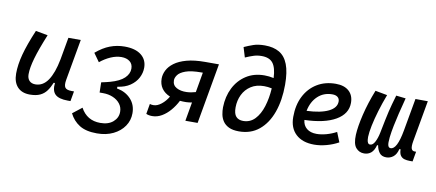

<svg xmlns="http://www.w3.org/2000/svg" viewBox="-81 -1063 3679 1619"><g transform="rotate(10 1758.0 -253.5)"><path d="M191.4 10.3Q123 10.3 85.4 -30.5Q47.9 -71.3 47.9 -145Q47.9 -219.7 72 -310.3Q96.2 -400.9 149.9 -527.3L253.4 -508.3Q200.2 -378.9 176.3 -295.7Q152.3 -212.4 152.3 -157.2Q152.3 -121.6 170.9 -102.1Q189.5 -82.5 223.1 -82.5Q288.1 -82.5 330.6 -145.3Q373 -208 395.5 -325.7V-325.2L429.7 -517.6H535.6L473.1 -165.5Q464.8 -118.7 477.8 -99.6Q490.7 -80.6 533.7 -80.6H554.7L539.6 4.9H516.6Q439.5 4.9 408 -25.4Q376.5 -55.7 384.3 -122.6H373.5Q356.9 -81.5 335.2 -51.8Q313.5 -22 279.3 -5.9Q245.1 10.3 191.4 10.3Z M805.7 234.4Q710.9 234.4 655.5 199.5Q600.1 164.6 570.3 104L649.4 42Q703.6 142.6 818.4 142.6Q887.7 142.6 927.7 107.7Q967.8 72.8 967.8 22Q967.8 -17.1 945.1 -46.6Q922.4 -76.2 884 -92.5Q845.7 -108.9 798.8 -108.9H769L767.6 -168.5L767.1 -195.8Q787.1 -199.7 807.6 -204.8Q828.1 -210 841.3 -213.4Q921.9 -235.8 960 -272.2Q998 -308.6 998 -353Q998 -393.1 970.7 -414.3Q943.4 -435.5 899.4 -435.5Q855.5 -435.5 808.3 -415Q761.2 -394.5 718.3 -359.4L667 -431.2Q726.1 -481.9 785.6 -504.6Q845.2 -527.3 910.6 -527.3Q1002.4 -527.3 1052.7 -487.8Q1103 -448.2 1103 -379.4Q1103 -335 1081.3 -293.2Q1059.6 -251.5 1016.4 -221.7Q973.1 -191.9 908.2 -183.1L907.2 -167.5H911.1Q982.9 -153.8 1027.6 -105.2Q1072.3 -56.6 1072.3 15.6Q1072.3 76.7 1038.6 126.2Q1004.9 175.8 944.8 205.1Q884.8 234.4 805.7 234.4Z M1501.5 -155.8Q1473.6 -155.3 1448.2 -157.7Q1424.8 -111.3 1392.3 -73.5Q1359.9 -35.6 1321 -12.9Q1282.2 9.8 1239.3 9.8Q1209.5 9.8 1188 0L1203.1 -87.4Q1210.4 -84.5 1219.2 -83.7Q1228 -83 1235.4 -83Q1266.6 -83 1301.3 -110.1Q1335.9 -137.2 1359.4 -178.2Q1313 -197.3 1288.3 -232.2Q1263.7 -267.1 1263.7 -316.4Q1263.7 -351.6 1281.5 -387.2Q1299.3 -422.9 1338.9 -452.4Q1378.4 -481.9 1443.1 -499.8Q1507.8 -517.6 1601.6 -517.6H1718.8L1627.4 0H1522.5L1550.8 -161.6Q1527.8 -156.7 1501.5 -155.8ZM1567.4 -253.4 1597.2 -424.8H1585.4Q1498 -424.8 1450.9 -407.7Q1403.8 -390.6 1386 -366.2Q1368.2 -341.8 1368.2 -319.8Q1368.2 -277.3 1403.6 -257.8Q1439 -238.3 1490.7 -240.2Q1528.8 -241.7 1567.4 -253.4Z M1981.9 9.8Q1928.7 9.8 1895.5 -6.3Q1862.3 -22.5 1844.7 -48.6Q1827.1 -74.7 1821 -106Q1814.9 -137.2 1815.4 -167.5Q1817.4 -259.8 1854.2 -333.3Q1891.1 -406.7 1957.5 -449.7Q2023.9 -492.7 2113.8 -492.7Q2152.3 -492.7 2192.9 -483.9Q2189 -571.8 2158.9 -610.6Q2128.9 -649.4 2062 -649.4Q2026.4 -649.4 1995.1 -639.6Q1963.9 -629.9 1923.8 -612.3L1897.9 -697.3Q1936.5 -714.8 1976.1 -728.5Q2015.6 -742.2 2073.2 -742.2Q2147.5 -742.2 2197.3 -713.1Q2247.1 -684.1 2272.5 -618.7Q2297.9 -553.2 2297.9 -444.8Q2297.9 -311 2261 -208.5Q2224.1 -106 2153.8 -48.1Q2083.5 9.8 1981.9 9.8ZM2192.4 -395.5Q2158.7 -402.8 2126.5 -402.8Q2060.1 -402.8 2014.2 -373Q1968.3 -343.3 1944.3 -293.9Q1920.4 -244.6 1919.9 -185.5Q1919.4 -130.9 1940.7 -106.9Q1961.9 -83 2002 -83Q2061.5 -83 2102.1 -125.5Q2142.6 -168 2164.8 -239Q2187 -310.1 2192.4 -395.5Z M2630.4 -83Q2669.4 -83 2713.9 -95.2Q2758.3 -107.4 2799.3 -129.4L2833 -45.9Q2785.2 -19.5 2730.5 -4.9Q2675.8 9.8 2626 9.8Q2525.4 9.8 2469 -43Q2412.6 -95.7 2412.6 -189.9Q2412.6 -291.5 2450.9 -367.2Q2489.3 -442.9 2558.1 -485.1Q2627 -527.3 2718.8 -527.3Q2791 -527.3 2831.3 -491.2Q2871.6 -455.1 2871.6 -390.6Q2871.6 -296.4 2776.1 -241.2Q2680.7 -186 2509.8 -181.2Q2514.2 -134.8 2545.9 -108.9Q2577.6 -83 2630.4 -83ZM2514.6 -259.8Q2634.3 -264.6 2700.7 -297.1Q2767.1 -329.6 2767.1 -384.3Q2767.1 -407.7 2751 -421.1Q2734.9 -434.6 2705.1 -434.6Q2631.3 -434.6 2580.8 -387.2Q2530.3 -339.8 2514.6 -259.8Z M3053.7 9.8Q3010.7 9.8 2983.2 -22.7Q2955.6 -55.2 2959 -133.3Q2962.4 -204.1 2987.5 -309.1Q3012.7 -414.1 3057.6 -527.3L3160.2 -508.3Q3131.8 -434.1 3110.4 -362.3Q3088.9 -290.5 3076.7 -231.2Q3064.5 -171.9 3063.5 -133.8Q3063.5 -123.5 3064.7 -109.1Q3065.9 -94.7 3072 -83.7Q3078.1 -72.8 3091.3 -72.8Q3114.3 -72.8 3131.6 -106Q3148.9 -139.2 3158.2 -185.1Q3171.9 -253.9 3180.9 -297.9Q3189.9 -341.8 3197.5 -373.8Q3205.1 -405.8 3214.1 -438.5Q3223.1 -471.2 3236.8 -517.6L3318.8 -508.3Q3316.9 -498 3306.9 -460.7Q3296.9 -423.3 3284.2 -371.3Q3271.5 -319.3 3260.3 -263.9Q3249 -208.5 3243.7 -162.1Q3238.3 -112.3 3243.9 -92.5Q3249.5 -72.8 3267.1 -72.8Q3321.8 -72.8 3351.6 -238.8L3401.4 -517.6L3507.3 -517.1L3444.8 -165.5Q3436.5 -118.7 3443.4 -99.6Q3450.2 -80.6 3471.2 -80.6H3483.9L3468.8 4.9H3444.3Q3418.9 4.9 3397.9 -1.2Q3377 -7.3 3364.5 -25.1Q3352.1 -43 3351.6 -78.1H3341.3Q3329.6 -31.7 3303.2 -11Q3276.9 9.8 3243.7 9.8Q3204.1 9.8 3184.8 -15.6Q3165.5 -41 3159.2 -78.1H3150.4Q3138.2 -31.7 3113.5 -11Q3088.9 9.8 3053.7 9.8Z"/></g></svg>

Font: Cascadia Code NF
Style: Italic
Weight: 400
Italic angle: -10°
Monospace: yes
Designer: Aaron Bell
Foundry: Saja Typeworks
Version: Version 2404.023; ttfautohint (v1.8.4)